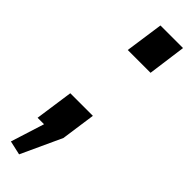

<svg xmlns="http://www.w3.org/2000/svg" viewBox="-234 -502 631 631"><g transform="rotate(45 81.5 -186.0)"><path d="M120 -133 103 -13 38 128 -11 117 26 0H-4L15 -133ZM172 -500 154 -367H48L67 -500Z"/></g></svg>

Font: Pathway Extreme Condensed SemiBold
Style: Italic
Weight: 600
Width: 3
Italic angle: -8°
Version: Version 1.001;gftools[0.9.26]